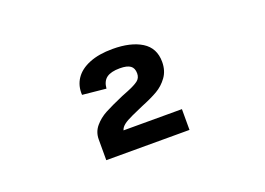

<svg xmlns="http://www.w3.org/2000/svg" viewBox="-55 -955 730 528"><g transform="rotate(-20 310.0 -691.0)"><path d="M418.2 -751.7Q418.2 -725.7 404.9 -707.5Q391.7 -689.4 373.2 -678.7Q354.8 -668 325.2 -656Q321.6 -654 314.1 -651.1Q288 -639.9 275.8 -633.2Q263.7 -626.5 258 -619.1Q252.4 -611.7 252.5 -600.6L241.8 -610.8H424.8V-550H181.3V-610.8Q181.3 -632.4 194.8 -648.4Q208.3 -664.4 227.8 -674.9Q247.2 -685.3 282.8 -700.7Q293.2 -704.8 301.8 -708.3Q322.8 -716.8 332.8 -724.3Q342.8 -731.8 342.8 -745.4Q342.8 -760.9 333.2 -767.8Q323.6 -774.8 302.3 -774.8Q276.6 -774.8 263.7 -765.4Q250.8 -756 249.1 -734.7L180.1 -741.6Q178.4 -768.3 192 -788.6Q205.6 -808.9 233.5 -820.2Q261.4 -831.6 301.8 -831.6Q354.8 -831.6 386.5 -812Q418.2 -792.3 418.2 -751.7Z"/></g></svg>

Font: Monaspace Krypton Var ExLight
Style: Regular
Weight: 200
Designer: Riley Cran and the Lettermatic Team
Version: Version 1.200 (Monaspace Krypton Var)